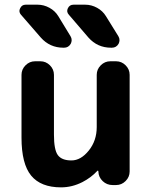

<svg xmlns="http://www.w3.org/2000/svg" viewBox="-20 -806 634 815"><path d="M341.8 -786.1Q368.2 -786.1 392.1 -772.9Q416 -759.8 429.7 -737.3L482.4 -652.3Q487.3 -644.5 487.3 -635.7Q487.3 -627.9 483.4 -620.1Q473.6 -603.5 455.1 -603.5H451.2Q393.6 -603.5 355.5 -646.5L272.5 -743.2Q260.7 -755.9 268.1 -771Q275.4 -786.1 292 -786.1ZM139.6 -786.1Q166 -786.1 189.9 -772.9Q213.9 -759.8 227.5 -737.3L279.3 -652.3Q284.2 -644.5 284.2 -635.7Q284.2 -627.9 280.3 -620.1Q270.5 -603.5 252 -603.5H249Q191.4 -603.5 153.3 -646.5L69.3 -743.2Q62.5 -751 62.5 -759.8Q62.5 -764.6 65.4 -770.5Q72.3 -786.1 88.9 -786.1ZM151.4 -545.9Q174.8 -545.9 191.9 -528.8Q209 -511.7 209 -488.3V-234.4Q209 -169.9 225.6 -147.5Q242.2 -125 283.2 -125Q323.2 -125 356.9 -167Q390.6 -209 390.6 -266.6V-488.3Q390.6 -511.7 407.7 -528.8Q424.8 -545.9 448.2 -545.9H472.7Q496.1 -545.9 513.2 -528.8Q530.3 -511.7 530.3 -488.3V-78.1Q530.3 -54.7 513.2 -37.6Q496.1 -20.5 472.7 -20.5H458Q433.6 -20.5 416 -37.1Q398.4 -53.7 397.5 -78.1V-79.1Q397.5 -81.1 395.5 -81.5Q393.6 -82 392.6 -80.1Q366.2 -51.8 330.1 -33.2Q286.1 -10.7 239.3 -10.7Q153.3 -10.7 112.3 -60.5Q71.3 -110.4 71.3 -221.7V-488.3Q71.3 -511.7 88.4 -528.8Q105.5 -545.9 128.9 -545.9Z"/></svg>

Font: Gen Jyuu Gothic Bold
Style: Bold
Weight: 700
Designer: [Source Han Sans]
Ryoko NISHIZUKA  (kana & ideographs); Paul D. Hunt (Latin, Greek & Cyrillic); Wenlong ZHANG  (bopomofo
Version: Version 1.002.20150607